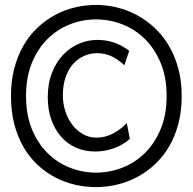

<svg xmlns="http://www.w3.org/2000/svg" viewBox="-20 -745 780 777"><path d="M505.4 -183.1Q491.7 -170.4 475.1 -160.9Q458.5 -151.4 440.2 -144.8Q421.9 -138.2 402.8 -135Q383.8 -131.8 366.2 -131.8Q322.8 -131.8 287.1 -147.7Q251.5 -163.6 226.3 -192.6Q201.2 -221.7 187.3 -262Q173.3 -302.2 173.3 -351.6Q173.3 -407.7 190.7 -451.2Q208 -494.6 236.1 -523.9Q264.2 -553.2 300 -568.4Q335.9 -583.5 373.5 -583.5Q407.2 -583.5 438.2 -574Q469.2 -564.5 502.9 -539.6L483.4 -481Q454.1 -507.8 428 -518.8Q401.9 -529.8 373.5 -529.8Q345.2 -529.8 319.8 -518.6Q294.4 -507.3 275.4 -485.6Q256.3 -463.9 245.4 -432.1Q234.4 -400.4 234.4 -358.9Q234.4 -326.7 244.1 -295.9Q253.9 -265.1 271.7 -241.2Q289.6 -217.3 314.7 -202.6Q339.8 -188 371.1 -188Q405.3 -188 436.3 -204.1Q467.3 -220.2 493.2 -246.6ZM368.7 -725.1Q411.1 -725.1 453.4 -714.8Q495.6 -704.6 534.2 -683.8Q572.8 -663.1 605.7 -632.3Q638.7 -601.6 663.1 -560.5Q687.5 -519.5 701.4 -468.5Q715.3 -417.5 715.3 -356.4Q715.3 -293.9 701.4 -242.4Q687.5 -190.9 663.1 -150.1Q638.7 -109.4 605.7 -78.9Q572.8 -48.3 534.2 -28.1Q495.6 -7.8 453.4 2.2Q411.1 12.2 368.7 12.2Q324.7 12.2 282.2 2.2Q239.7 -7.8 201.7 -28.1Q163.6 -48.3 131.1 -78.9Q98.6 -109.4 75 -150.1Q51.3 -190.9 37.8 -242.7Q24.4 -294.4 24.4 -356.4Q24.4 -417.5 37.8 -468.5Q51.3 -519.5 75 -560.5Q98.6 -601.6 131.1 -632.3Q163.6 -663.1 201.7 -683.8Q239.7 -704.6 282.5 -714.8Q325.2 -725.1 368.7 -725.1ZM368.7 -666.5Q314 -666.5 262.9 -646.5Q211.9 -626.5 172.4 -587.4Q132.8 -548.3 109.1 -490.5Q85.4 -432.6 85.4 -356.4Q85.4 -280.3 109.1 -222.4Q132.8 -164.6 172.4 -125.5Q211.9 -86.4 262.9 -66.4Q314 -46.4 368.7 -46.4Q423.3 -46.4 474.9 -66.4Q526.4 -86.4 566.2 -125.5Q606 -164.6 630.1 -222.4Q654.3 -280.3 654.3 -356.4Q654.3 -432.6 630.1 -490.5Q606 -548.3 566.2 -587.4Q526.4 -626.5 474.9 -646.5Q423.3 -666.5 368.7 -666.5Z"/></svg>

Font: Andika APac
Style: Regular
Weight: 400
Designer: Victor Gaultney, Annie Olsen, Julie Remington, Don Collingsworth, Eric Hays, Becca Hirsbrunner
Foundry: SIL International
Version: Version 5.000